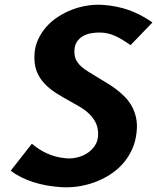

<svg xmlns="http://www.w3.org/2000/svg" viewBox="-20 -779 662 808"><path d="M529.5 -589Q510.5 -602.5 494.2 -612.2Q478 -622 463 -628.5Q448 -635 433.5 -638.2Q419 -641.5 404 -642Q385.5 -642.5 365.8 -639.5Q346 -636.5 330 -627.5Q314 -618.5 303.5 -602.8Q293 -587 293 -562.5Q293 -541.5 300.5 -526.8Q308 -512 321 -500Q334 -488 351 -477.8Q368 -467.5 387.5 -455.5Q406.5 -443.5 427.2 -431.2Q448 -419 467.8 -404.2Q487.5 -389.5 504.8 -372Q522 -354.5 534.2 -332.8Q546.5 -311 552.5 -284.2Q558.5 -257.5 555 -224Q551 -183 535.2 -149Q519.5 -115 495.5 -88.5Q471.5 -62 440.8 -42.8Q410 -23.5 375.8 -11.2Q341.5 1 305.8 6Q270 11 236 8.5Q172.5 4.5 118.2 -13.2Q64 -31 25 -60.5L114 -174Q127.5 -163 142 -153.2Q156.5 -143.5 173.8 -135.2Q191 -127 211.2 -121.2Q231.5 -115.5 256 -113Q278 -110.5 302 -115.8Q326 -121 346.2 -133.8Q366.5 -146.5 379.8 -166.8Q393 -187 393 -215Q393 -242.5 382.5 -263.2Q372 -284 355.2 -300Q338.5 -316 318 -328.2Q297.5 -340.5 277.5 -351.5Q245 -369 216.2 -387.2Q187.5 -405.5 166.5 -428Q145.5 -450.5 134.2 -479.5Q123 -508.5 125 -548.5Q126.5 -582.5 140 -612Q153.5 -641.5 174.8 -665.8Q196 -690 224.2 -708.2Q252.5 -726.5 283.8 -738.5Q315 -750.5 348 -755.5Q381 -760.5 412.5 -758.5Q471 -754.5 521.8 -736.8Q572.5 -719 621.5 -684.5Z"/></svg>

Font: B612
Style: Bold Italic
Weight: 700
Italic angle: -10°
Designer: Nicolas Chauveau, Thomas Paillot, Jonathan Favre-Lamarine, Jean-Luc Vinot
Foundry: AIRBUS
Version: Version 1.008